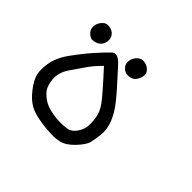

<svg xmlns="http://www.w3.org/2000/svg" viewBox="-111 -424 721 721"><g transform="rotate(45 250.0 -63.0)"><path d="M217.8 156.2Q177.7 154.3 141.1 144.5Q104.5 134.8 77.1 104.5Q49.8 74.2 39.6 47.9Q29.3 21.5 35.6 -18.1Q42 -57.6 70.8 -97.7Q99.6 -137.7 128.9 -170.9Q158.2 -204.1 176.8 -221.2Q195.3 -238.3 227.5 -202.1Q294.9 -128.9 319.3 -97.7Q343.8 -66.4 356 -35.2Q368.2 -3.9 365.2 25.4Q362.3 54.7 357.4 73.2Q352.5 91.8 325.7 120.1Q298.8 148.4 272.5 153.8Q246.1 159.2 217.8 156.2ZM266.6 98.6Q283.2 91.8 294.9 73.7Q306.6 55.7 308.1 36.6Q309.6 17.6 305.7 -6.8Q301.8 -31.2 284.2 -56.2Q266.6 -81.1 190.4 -164.1Q162.1 -135.7 146.5 -112.8Q130.9 -89.8 108.9 -58.1Q86.9 -26.4 89.8 8.8Q92.8 43.9 111.3 62.5Q129.9 81.1 150.4 89.4Q170.9 97.7 202.6 101.1Q234.4 104.5 266.6 98.6ZM87.9 -202.1Q77.1 -204.1 66.9 -214.8Q56.6 -225.6 57.1 -240.7Q57.6 -255.9 69.3 -270.5Q81.1 -285.2 99.6 -282.7Q118.2 -280.3 127.9 -267.6Q137.7 -254.9 134.8 -237.8Q131.8 -220.7 119.6 -211.4Q107.4 -202.1 87.9 -202.1ZM273.4 -202.1Q261.7 -204.1 251.5 -214.8Q241.2 -225.6 243.2 -242.7Q245.1 -259.8 258.3 -272.5Q271.5 -285.2 288.6 -281.7Q305.7 -278.3 315.9 -266.6Q326.2 -254.9 321.8 -237.8Q317.4 -220.7 306.6 -210.9Q295.9 -201.2 273.4 -202.1Z"/></g></svg>

Font: JasonHandwriting1
Style: Regular
Weight: 400
Version: Version 1.48.20